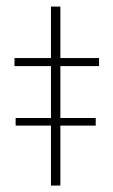

<svg xmlns="http://www.w3.org/2000/svg" viewBox="-20 -576 352 596"><path d="M138.2 0V-186.1H28.5V-209.7H138.2V-370.8H25V-395.8H138.2V-555.6H167.4V-395.8H287.5V-370.8H167.4V-209.7H277.1V-186.1H167.4V0Z"/></svg>

Font: Afacad Flux Thin
Style: Regular
Weight: 250
Designer: Kristian Moeller
Foundry: Dicotype
Version: Version 1.100